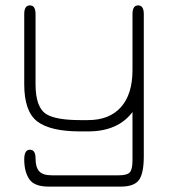

<svg xmlns="http://www.w3.org/2000/svg" viewBox="-20 -488 629 713"><path d="M514 -436V92Q514 156 496 180.5Q478 205 428 205H161Q107 205 88.5 177Q70 149 70 104Q70 68 91 68Q112 68 112 100Q112 133 125.5 148Q139 163 172 163H421Q452 163 462 152Q472 141 472 108V-72Q418 0 307 0H278Q167 0 118.5 -37Q70 -74 70 -175V-436Q70 -468 91 -468Q112 -468 112 -436V-175Q112 -87 154 -63Q190 -42 278 -42H307Q386 -42 429 -90Q472 -138 472 -228V-436Q472 -468 493 -468Q514 -468 514 -436Z"/></svg>

Font: Jura Light
Style: Regular
Weight: 300
Designer: Daniel Johnson, Alexei Vanyashin
Foundry: Daniel Johnson
Version: Version 5.103